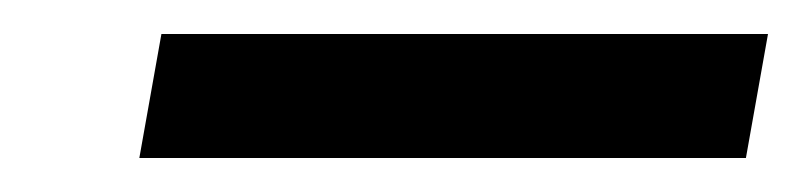

<svg xmlns="http://www.w3.org/2000/svg" viewBox="-20 -700 472 113"><path d="M62 -607 75 -680H432L419 -607Z"/></svg>

Font: DM Sans 11pt Medium
Style: Italic
Weight: 500
Italic angle: -10°
Version: Version 4.004;gftools[0.9.30]